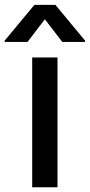

<svg xmlns="http://www.w3.org/2000/svg" viewBox="-64 -787 378 807"><path d="M197.8 -610.8 124.5 -706.1 51.8 -610.8H-44.4V-616.2L80.6 -766.6H168.9L293.5 -616.2V-610.8ZM71.3 0V-545.4H177.7V0Z"/></svg>

Font: Interop Med
Style: Regular
Weight: 500
Designer: Rasmus Andersson, Google, Jang Haemin
Foundry: jhaemin
Version: Version 1.007